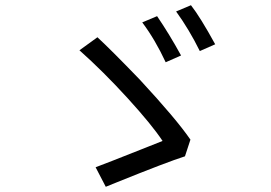

<svg xmlns="http://www.w3.org/2000/svg" viewBox="-20 -763 1040 737"><path d="M675 -550 616 -524Q575 -612 526 -677L583 -701Q630 -632 675 -550ZM806 -593 747 -567Q706 -650 656 -719L713 -743Q749 -697 806 -593ZM428 -63 386 -46 347 -121Q385 -135 521 -189L604 -222Q563 -284 470 -386Q377 -488 285 -570L354 -620Q405 -573 516 -458Q656 -307 711 -227L690 -163Q621 -141 428 -63Z"/></svg>

Font: Merged Yaku Han JP
Style: Regular
Weight: 400
Designer: Ryoko NISHIZUKA 西塚涼子 (kana, bopomofo & ideographs); Paul D. Hunt (Latin, Greek & Cyrillic); Sandoll Communications 산돌커뮤니
Foundry: Adobe
Version: Version 2.004